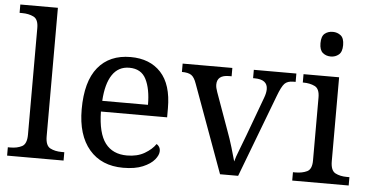

<svg xmlns="http://www.w3.org/2000/svg" viewBox="-52 -856 1848 962"><g transform="rotate(5 872.0 -375.0)"><path d="M13 0V-42H26Q60 -42 84 -54.5Q108 -67 108 -114V-650Q108 -694 83.5 -706Q59 -718 26 -718H13V-760H202V-114Q202 -67 226 -54.5Q250 -42 284 -42H297V0Z M597 10Q488 10 426.5 -62Q365 -134 365 -264Q365 -404 423 -475Q481 -546 587 -546Q684 -546 739.5 -486Q795 -426 795 -307V-261H462Q464 -152 501.5 -102.5Q539 -53 611 -53Q663 -53 699.5 -74.5Q736 -96 754 -123Q761 -120 767 -111Q773 -102 773 -89Q773 -69 754 -46Q735 -23 696 -6.5Q657 10 597 10ZM694 -315Q694 -395 669.5 -443.5Q645 -492 585 -492Q530 -492 499.5 -446.5Q469 -401 464 -315Z M923 -441Q912 -473 896.5 -483.5Q881 -494 849 -494V-536H1099V-494H1086Q1026 -494 1026 -446Q1026 -438 1028 -429Q1030 -420 1034 -409L1102 -220Q1116 -183 1129 -139.5Q1142 -96 1149 -70Q1154 -91 1170 -131Q1186 -171 1199 -207L1271 -402Q1280 -426 1280 -445Q1280 -494 1214 -494H1207V-536H1421V-494H1409Q1380 -494 1365.5 -479Q1351 -464 1333 -416L1175 0H1084Z M1585 -636Q1561 -636 1544.5 -650Q1528 -664 1528 -698Q1528 -733 1544.5 -746.5Q1561 -760 1585 -760Q1608 -760 1625 -746.5Q1642 -733 1642 -698Q1642 -664 1625 -650Q1608 -636 1585 -636ZM1447 0V-42H1460Q1493 -42 1517.5 -53.5Q1542 -65 1542 -109V-426Q1542 -470 1517.5 -482Q1493 -494 1460 -494H1457V-536H1636V-114Q1636 -67 1660 -54.5Q1684 -42 1718 -42H1731V0Z"/></g></svg>

Font: Noto Serif Yezidi
Style: Regular
Weight: 400
Designer: Dalton Maag Ltd
Foundry: Dalton Maag Ltd
Version: Version 1.001; ttfautohint (v1.8.4.7-5d5b)